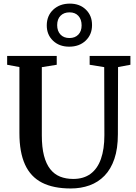

<svg xmlns="http://www.w3.org/2000/svg" viewBox="-20 -1060 772 1088"><path d="M381 8Q282.5 8 218 -25Q153.5 -58 121.8 -127.5Q90 -197 90 -306V-680L20.5 -693V-743H301.5V-693L217 -679.5V-293Q217 -225.5 229.2 -178.2Q241.5 -131 264.5 -101.8Q287.5 -72.5 320.5 -59.2Q353.5 -46 395 -46Q454 -46 493.2 -75Q532.5 -104 552 -159.5Q571.5 -215 571.5 -293.5L570.5 -679.5L488 -693V-743H719V-693L649 -680L648 -299.5Q648 -218 628.2 -159.8Q608.5 -101.5 572.2 -64.2Q536 -27 487.2 -9.5Q438.5 8 381 8ZM372 -795.5Q315.5 -795.5 280 -829.8Q244.5 -864 245 -917Q245.5 -971.5 282 -1005.5Q318.5 -1039.5 376 -1039.5Q432 -1039.5 467 -1005.2Q502 -971 501.5 -917.5Q501.5 -864 465.5 -829.8Q429.5 -795.5 372 -795.5ZM373.5 -844.5Q405 -844.5 423.8 -863.8Q442.5 -883 442.5 -916Q442.5 -950 424.2 -970Q406 -990 374 -990Q342 -990 323 -970.8Q304 -951.5 304 -917.5Q304 -884.5 322.5 -864.5Q341 -844.5 373.5 -844.5Z"/></svg>

Font: Merriweather 36pt SemiBold
Style: Regular
Weight: 600
Version: Version 2.100